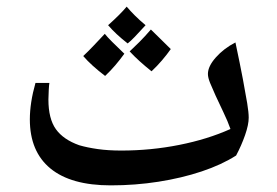

<svg xmlns="http://www.w3.org/2000/svg" viewBox="-20 -559 835 579"><path d="M314 0Q194 0 132 -51Q70 -102 70 -199Q70 -249 87 -309H129Q128 -305 127 -287.5Q126 -270 126 -259Q126 -201 148.5 -169.5Q171 -138 219 -121Q243 -114 274.5 -109.5Q306 -105 346 -105Q435 -105 520.5 -122Q606 -139 675 -170Q667 -193 653.5 -221Q640 -249 630 -271Q620 -293 613.5 -309Q607 -325 607 -336Q607 -359 631 -386Q655 -413 690 -431Q704 -365 712.5 -320Q721 -275 725.5 -247.5Q730 -220 730 -204Q730 -183 719 -151.5Q708 -120 692 -90Q648 -62 588 -42Q528 -22 458 -11Q388 0 314 0ZM297 -330Q276 -346 259.5 -361Q243 -376 231 -390Q247 -405 263 -422Q279 -439 296 -457Q303 -448 318 -433Q333 -418 355 -397Q342 -379 327.5 -362Q313 -345 297 -330ZM437 -344Q417 -360 401 -374.5Q385 -389 371 -404Q384 -416 400.5 -432.5Q417 -449 435 -470Q444 -461 459 -446.5Q474 -432 495 -411Q483 -394 468.5 -377Q454 -360 437 -344ZM365 -428Q347 -442 332 -456Q317 -470 306 -483Q325 -500 339 -514Q353 -528 362 -539Q373 -526 387 -512Q401 -498 419 -483Q400 -462 386.5 -448Q373 -434 365 -428Z"/></svg>

Font: Noto Naskh Arabic SemiBold
Style: Regular
Weight: 600
Designer: Monotype Design Team, David Williams, Mohamad Dakak and Nizar Qandah
Foundry: Monotype Imaging Inc.
Version: Version 2.016